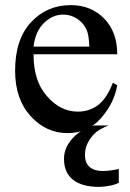

<svg xmlns="http://www.w3.org/2000/svg" viewBox="-20 -505 507 750"><path d="M111 -293Q111 -188 163 -130Q215 -69 284 -69Q329 -69 363 -94.5Q397 -120 421 -182L438 -172Q426 -102 374.5 -43.5Q323 15 244 15Q160 15 99.5 -51.5Q39 -118 39 -229Q39 -351 101 -418Q163 -485 257 -485Q335 -485 386.5 -433Q438 -381 438 -293ZM111 -323H329Q327 -368 319 -387Q306 -416 281 -432Q256 -448 227 -448Q185 -448 151.5 -415Q118 -382 111 -323ZM230 115Q230 91 240 70Q250 49 266.5 32Q283 15 304 2.5Q325 -10 348 -15H405Q390 -10 373 -0.5Q356 9 343 23.5Q330 38 321 57Q312 76 312 100Q312 117 317 129Q322 141 331.5 148.5Q341 156 353.5 159.5Q366 163 381 163Q395 163 410.5 161Q426 159 444 155V209Q437 213 427 216Q417 219 406 221Q395 223 385 224Q375 225 367 225Q335 225 310 218.5Q285 212 267 198.5Q249 185 239.5 164.5Q230 144 230 115Z"/></svg>

Font: MM Taunggyi
Style: Regular
Weight: 400
Designer: Khon Soe Zaw Thu
Version: Version 1.00 July 18, 2016, initial release